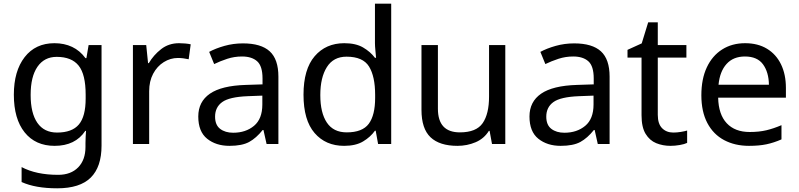

<svg xmlns="http://www.w3.org/2000/svg" viewBox="-20 -780 4328 1040"><path d="M275 -546Q328 -546 370.5 -526Q413 -506 443 -465H448L460 -536H530V9Q530 124 471.5 182Q413 240 290 240Q172 240 97 206V125Q176 167 295 167Q364 167 403.5 126.5Q443 86 443 16V-5Q443 -17 444 -39.5Q445 -62 446 -71H442Q388 10 276 10Q172 10 113.5 -63Q55 -136 55 -267Q55 -395 113.5 -470.5Q172 -546 275 -546ZM287 -472Q220 -472 183 -418.5Q146 -365 146 -266Q146 -167 182.5 -114.5Q219 -62 289 -62Q370 -62 407 -105.5Q444 -149 444 -246V-267Q444 -377 406 -424.5Q368 -472 287 -472Z M950 -546Q965 -546 982.5 -544.5Q1000 -543 1013 -540L1002 -459Q989 -462 973.5 -464Q958 -466 944 -466Q903 -466 867 -443.5Q831 -421 809.5 -380.5Q788 -340 788 -286V0H700V-536H772L782 -438H786Q812 -482 853 -514Q894 -546 950 -546Z M1296 -545Q1394 -545 1441 -502Q1488 -459 1488 -365V0H1424L1407 -76H1403Q1368 -32 1329.5 -11Q1291 10 1223 10Q1150 10 1102 -28.5Q1054 -67 1054 -149Q1054 -229 1117 -272.5Q1180 -316 1311 -320L1402 -323V-355Q1402 -422 1373 -448Q1344 -474 1291 -474Q1249 -474 1211 -461.5Q1173 -449 1140 -433L1113 -499Q1148 -518 1196 -531.5Q1244 -545 1296 -545ZM1322 -259Q1222 -255 1183.5 -227Q1145 -199 1145 -148Q1145 -103 1172.5 -82Q1200 -61 1243 -61Q1311 -61 1356 -98.5Q1401 -136 1401 -214V-262Z M1844 10Q1744 10 1684 -59.5Q1624 -129 1624 -267Q1624 -405 1684.5 -475.5Q1745 -546 1845 -546Q1907 -546 1946.5 -523Q1986 -500 2011 -467H2017Q2016 -480 2013.5 -505.5Q2011 -531 2011 -546V-760H2099V0H2028L2015 -72H2011Q1987 -38 1947 -14Q1907 10 1844 10ZM1858 -63Q1943 -63 1977.5 -109.5Q2012 -156 2012 -250V-266Q2012 -366 1979 -419.5Q1946 -473 1857 -473Q1786 -473 1750.5 -416.5Q1715 -360 1715 -265Q1715 -169 1750.5 -116Q1786 -63 1858 -63Z M2717 -536V0H2645L2632 -71H2628Q2602 -29 2556 -9.5Q2510 10 2458 10Q2361 10 2312 -36.5Q2263 -83 2263 -185V-536H2352V-191Q2352 -63 2471 -63Q2560 -63 2594.5 -113Q2629 -163 2629 -257V-536Z M3090 -545Q3188 -545 3235 -502Q3282 -459 3282 -365V0H3218L3201 -76H3197Q3162 -32 3123.5 -11Q3085 10 3017 10Q2944 10 2896 -28.5Q2848 -67 2848 -149Q2848 -229 2911 -272.5Q2974 -316 3105 -320L3196 -323V-355Q3196 -422 3167 -448Q3138 -474 3085 -474Q3043 -474 3005 -461.5Q2967 -449 2934 -433L2907 -499Q2942 -518 2990 -531.5Q3038 -545 3090 -545ZM3116 -259Q3016 -255 2977.5 -227Q2939 -199 2939 -148Q2939 -103 2966.5 -82Q2994 -61 3037 -61Q3105 -61 3150 -98.5Q3195 -136 3195 -214V-262Z M3627 -62Q3647 -62 3668 -65.5Q3689 -69 3702 -73V-6Q3688 1 3662 5.5Q3636 10 3612 10Q3570 10 3534.5 -4.5Q3499 -19 3477 -55Q3455 -91 3455 -156V-468H3379V-510L3456 -545L3491 -659H3543V-536H3698V-468H3543V-158Q3543 -109 3566.5 -85.5Q3590 -62 3627 -62Z M4016 -546Q4085 -546 4134.5 -516Q4184 -486 4210.5 -431.5Q4237 -377 4237 -304V-251H3870Q3872 -160 3916.5 -112.5Q3961 -65 4041 -65Q4092 -65 4131.5 -74.5Q4171 -84 4213 -102V-25Q4172 -7 4132 1.5Q4092 10 4037 10Q3961 10 3902.5 -21Q3844 -52 3811.5 -113.5Q3779 -175 3779 -264Q3779 -352 3808.5 -415Q3838 -478 3891.5 -512Q3945 -546 4016 -546ZM4015 -474Q3952 -474 3915.5 -433.5Q3879 -393 3872 -321H4145Q4144 -389 4113 -431.5Q4082 -474 4015 -474Z"/></svg>

Font: Go Noto Kurrent-Regular
Style: Regular
Weight: 400
Designer: Monotype Design Team
Foundry: Monotype Imaging Inc.
Version: Version 2.012; ttfautohint (v1.8.4.7-5d5b)